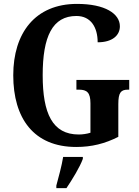

<svg xmlns="http://www.w3.org/2000/svg" viewBox="-20 -744 714 985"><path d="M371 10C450 10 518 -7 587 -42V-210C587 -269 600 -284 636 -284H643V-334H372V-284H385C426 -284 444 -269 444 -214V-63C425 -57 403 -54 384 -54C249 -54 199 -162 199 -358C199 -557 249 -662 372 -662C446 -662 481 -604 481 -527C557 -527 595 -563 595 -609C595 -674 519 -724 375 -724C160 -724 48 -574 48 -358C48 -137 153 10 371 10ZM269 208V221H321C350 178 390 113 405 71V61H304C297 106 280 167 269 208Z"/></svg>

Font: Noto Serif Georgian Condensed Bold
Style: Regular
Weight: 700
Width: 3
Designer: Monotype Design Team, Akaki Razmadze
Foundry: Google LLC
Version: Version 2.003